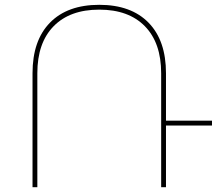

<svg xmlns="http://www.w3.org/2000/svg" viewBox="-20 -777 900 797"><path d="M860 -276V-256H669V0H649V-473Q649 -599 581.5 -668Q514 -737 392 -737Q270 -737 202.5 -668Q135 -599 135 -473V0H115V-473Q115 -609 187.5 -683Q260 -757 392 -757Q524 -757 596.5 -683Q669 -609 669 -473V-276Z"/></svg>

Font: Montserrat arm Thin
Style: Regular
Weight: 250
Designer: Julieta Ulanovsky
Foundry: Julieta Ulanovsky
Version: Version 6.000;PS 006.000;hotconv 1.0.88;makeotf.lib2.5.64775